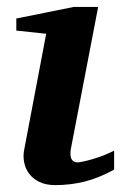

<svg xmlns="http://www.w3.org/2000/svg" viewBox="-20 -520 350 552"><path d="M308.1 -32.2Q263.2 -7.8 222.7 2.2Q182.1 12.2 139.2 12.2Q111.8 12.2 93 2.9Q74.2 -6.3 63.5 -21Q52.7 -35.6 49.3 -54Q45.9 -72.3 49.8 -90.8L112.8 -422.9L26.9 -432.1V-466.8L191.9 -500H262.2L185.1 -99.1Q183.1 -90.3 182.6 -82Q182.1 -73.7 183.8 -67.4Q185.5 -61 190.4 -57.1Q195.3 -53.2 204.1 -53.2Q208 -53.2 219.5 -55.7Q231 -58.1 246.1 -62.5Q261.2 -66.9 277.6 -73.2Q293.9 -79.6 308.1 -86.9Z"/></svg>

Font: Charis SIL
Style: Bold Italic
Weight: 700
Italic angle: -11°
Foundry: SIL International
Version: Version 4.112